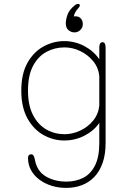

<svg xmlns="http://www.w3.org/2000/svg" viewBox="-20 -692 659 960"><path d="M311 247.5Q272.5 247.5 238 236.8Q203.5 226 177 206.2Q150.5 186.5 135.2 158.8Q120 131 120 97Q120 88.5 124.2 84Q128.5 79.5 135.5 79.5Q144 79.5 148.2 87.2Q152.5 95 154.5 106.5Q165 164 209 190Q253 216 312 216Q357.5 216 394.8 197.8Q432 179.5 454.2 137Q476.5 94.5 476.5 23V-77.5Q449 -37.5 402 -13.5Q355 10.5 301 10.5Q247.5 10.5 198.2 -16.5Q149 -43.5 117.8 -99Q86.5 -154.5 86.5 -239Q86.5 -324 117.8 -378.8Q149 -433.5 198.2 -460Q247.5 -486.5 301 -486.5Q355 -486.5 402 -461.5Q449 -436.5 476.5 -395.5V-454.5Q476.5 -481 492.5 -481Q508 -481 508 -454.5V23Q508 80 493.2 122.2Q478.5 164.5 452 192.2Q425.5 220 389.5 233.8Q353.5 247.5 311 247.5ZM302.5 -21Q342.5 -21 380.8 -38.8Q419 -56.5 445.5 -88.8Q472 -121 476.5 -163.5V-309.5Q473 -353 446.2 -385.8Q419.5 -418.5 381 -436.8Q342.5 -455 302.5 -455Q254 -455 212.5 -432.8Q171 -410.5 145.5 -363Q120 -315.5 120 -239Q120 -164.5 145.5 -116Q171 -67.5 212.5 -44.2Q254 -21 302.5 -21ZM352 -530Q336 -530 322.5 -541.2Q309 -552.5 309 -575.5Q309 -594 317.5 -618.5Q326 -643 353.5 -665Q358 -669 362.5 -670.8Q367 -672.5 370.5 -672.5Q379 -672.5 379 -664.5Q379 -660.5 376 -656.5Q373 -652.5 368.5 -647.5Q363 -641.5 357 -631.5Q351 -621.5 349 -610Q350 -610.5 352.8 -610.5Q355.5 -610.5 357 -610.5Q374.5 -610.5 384.2 -599.5Q394 -588.5 394 -571Q394 -554.5 381.8 -542.2Q369.5 -530 352 -530Z"/></svg>

Font: Sono Monospace ExtraLight
Style: Regular
Weight: 250
Version: Version 2.112